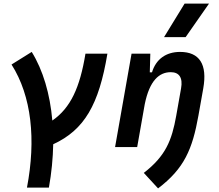

<svg xmlns="http://www.w3.org/2000/svg" viewBox="-20 -815 1212 1064"><path d="M129.4 224.6H251C265.6 143.1 273.4 62 274.9 -15.6C447.8 -95.2 528.3 -235.4 575.2 -517.6H453.6C422.9 -330.1 371.6 -217.3 270 -147C257.3 -294.4 218.3 -426.3 155.8 -527.3L43.9 -457.5C155.3 -282.2 180.2 -41.5 129.4 224.6Z M617.7 0H740.2L782.2 -237.8C809.1 -370.1 863.3 -415 926.3 -415C973.1 -415 994.1 -384.3 983.4 -325.2L956.5 -173.3C932.1 -36.1 897.5 49.8 776.9 143.1L856 229C1001.5 118.7 1046.4 11.2 1079.6 -174.3L1106.4 -325.2C1129.9 -458 1085.9 -527.3 978 -527.3C899.4 -527.3 843.8 -486.3 822.3 -414.1H810.1L813 -517.6H709ZM889.2 -609.4H1008.8L1138.2 -794.9H1002.9Z"/></svg>

Font: Cascadia Mono SemiBold
Style: Italic
Weight: 600
Italic angle: -10°
Monospace: yes
Designer: Aaron Bell
Foundry: Saja Typeworks
Version: Version 2404.023